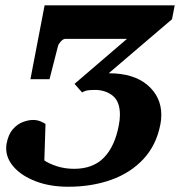

<svg xmlns="http://www.w3.org/2000/svg" viewBox="-20 -691 682 727"><path d="M238.8 16.1Q169.4 16.1 116.2 -4.2Q63 -24.4 33.2 -57.6Q3.4 -90.8 3.4 -129.4Q3.4 -138.2 4.9 -147Q11.7 -182.6 28.8 -201.9Q45.9 -221.2 66.7 -229Q87.4 -236.8 105 -236.8Q120.1 -236.8 132.3 -231.9Q144.5 -227.1 152.3 -221.7L147.9 -83.5Q165.5 -71.3 195.6 -61.5Q225.6 -51.8 260.7 -51.8Q332 -51.8 373.3 -94Q414.6 -136.2 429.7 -215.8Q434.1 -237.8 434.1 -256.3Q434.1 -306.6 406.7 -328.6Q379.4 -350.6 338.4 -350.6Q314.5 -350.6 304 -346.9Q293.5 -343.3 291 -340.8L262.2 -373.5L460.9 -543.9H227.5Q219.7 -543.9 210.9 -534.7Q202.1 -525.4 199.7 -517.1L167.5 -391.1H95.2L148.9 -670.9H641.6L631.3 -618.2L391.6 -413.6Q486.3 -413.6 538.6 -368.9Q590.8 -324.2 590.8 -255.9Q590.8 -237.8 587.4 -220.7Q572.3 -141.6 523.2 -88.9Q474.1 -36.1 400.6 -10Q327.1 16.1 238.8 16.1Z"/></svg>

Font: Charis
Style: Bold Italic
Weight: 700
Italic angle: -11°
Designer: Walt Agee, Miriam Martin, Annie Olsen, Victor Gaultney, Lorna Priest, Alan Ward, Bob Hallissy, Martin Hosken, Sharon Cor
Foundry: SIL Global
Version: Version 7.000